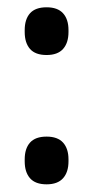

<svg xmlns="http://www.w3.org/2000/svg" viewBox="-20 -482 249 513"><path d="M104.5 10.5Q74.5 10.5 60.2 -5.8Q46 -22 46 -51V-56Q46 -85 60.2 -101Q74.5 -117 104.5 -117Q134 -117 148.5 -101Q163 -85 163 -56V-51Q163 -22 148.5 -5.8Q134 10.5 104.5 10.5ZM104.5 -335Q74.5 -335 60.2 -351.2Q46 -367.5 46 -396.5V-401.5Q46 -430.5 60.2 -446.5Q74.5 -462.5 104.5 -462.5Q134 -462.5 148.5 -446.5Q163 -430.5 163 -401.5V-396.5Q163 -367.5 148.5 -351.2Q134 -335 104.5 -335Z"/></svg>

Font: Anek Gurmukhi Medium
Style: Regular
Weight: 500
Designer: Sarang Kulkarni (Gurmukhi), Yesha Goshar (Latin)
Foundry: Ek Type
Version: Version 1.003